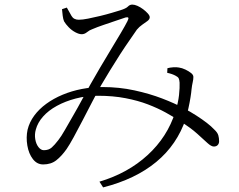

<svg xmlns="http://www.w3.org/2000/svg" viewBox="-20 -756 1040 836"><path d="M168 -40Q141 -40 123 -63.5Q105 -87 99 -122.5Q93 -158 100 -191Q108 -224 129 -252.5Q150 -281 181.5 -304Q213 -327 252.5 -343.5Q292 -360 336 -368.5Q380 -377 426 -377Q499 -377 565.5 -362.5Q632 -348 686.5 -327Q741 -306 778 -286Q810 -269 835.5 -252.5Q861 -236 880.5 -221Q900 -206 913 -192Q927 -179 930.5 -167Q934 -155 934 -141Q934 -131 928 -124.5Q922 -118 911 -118Q900 -118 883.5 -133Q867 -148 839 -173.5Q811 -199 763 -229Q736 -247 701.5 -266Q667 -285 624 -301.5Q581 -318 526.5 -328.5Q472 -339 407 -339Q355 -339 309.5 -327Q264 -315 227.5 -295Q191 -275 167.5 -248.5Q144 -222 136 -192Q130 -171 133.5 -150Q137 -129 147.5 -115.5Q158 -102 171 -102Q192 -102 205 -113.5Q218 -125 234 -146Q246 -161 262.5 -190Q279 -219 299 -253.5Q319 -288 338 -323.5Q357 -359 374 -389Q392 -421 415.5 -461Q439 -501 463 -540.5Q487 -580 506.5 -613Q526 -646 535 -664Q541 -676 538.5 -679Q536 -682 527 -680Q509 -674 482.5 -665Q456 -656 429.5 -647Q403 -638 382 -629Q370 -625 359 -616Q348 -607 336 -607Q324 -607 308 -615.5Q292 -624 279 -637.5Q266 -651 259 -663Q255 -672 253 -687.5Q251 -703 250 -716L271 -723Q282 -703 291.5 -686.5Q301 -670 323 -670Q339 -670 364 -675Q389 -680 416 -686.5Q443 -693 466.5 -700Q490 -707 503 -711Q529 -719 537 -727.5Q545 -736 556 -736Q566 -736 578.5 -730.5Q591 -725 603 -716Q615 -707 623.5 -697.5Q632 -688 632 -681Q632 -672 622 -664.5Q612 -657 599.5 -648.5Q587 -640 576 -627Q566 -612 546 -583.5Q526 -555 503 -519.5Q480 -484 458.5 -448.5Q437 -413 421 -386Q403 -354 382 -313.5Q361 -273 340 -232.5Q319 -192 301 -159Q283 -126 270 -107Q248 -76 225 -58Q202 -40 168 -40ZM413 35Q537 -2 623 -81Q709 -160 743 -268Q756 -309 759.5 -342Q763 -375 762 -396Q761 -409 758 -415Q755 -421 745 -426Q731 -434 708 -439L709 -459Q720 -462 734 -463Q748 -464 759 -462Q773 -460 787.5 -453Q802 -446 812 -438Q822 -430 822 -421Q822 -410 819 -397.5Q816 -385 814 -367Q813 -354 809.5 -332Q806 -310 800.5 -285Q795 -260 789 -239Q751 -126 660.5 -51Q570 24 429 60Z"/></svg>

Font: Noto Serif SC ExtraLight Light
Style: Regular
Weight: 300
Version: Version 2.002-H1;hotconv 1.1.0;makeotfexe 2.6.0